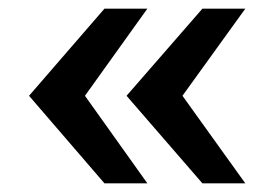

<svg xmlns="http://www.w3.org/2000/svg" viewBox="-20 -547 626 443"><path d="M221 -124 47 -326 221 -527H320L176 -326L320 -124ZM447 -124 272 -326 447 -527H546L401 -326L546 -124Z"/></svg>

Font: Archivo SemiExpanded SemiBold
Style: Regular
Weight: 600
Width: 6
Designer: Hector Gatti
Foundry: Omnibus-Type
Version: Version 2.001